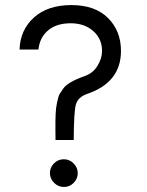

<svg xmlns="http://www.w3.org/2000/svg" viewBox="-20 -742 589 768"><path d="M196.3 -88.9Q212.9 -105 235.4 -105Q257.8 -105 274.4 -88.4Q291 -71.8 291 -49.3Q291 -27.3 274.9 -10.7Q258.8 5.9 235.8 5.9Q212.9 5.9 196.3 -10.7Q179.7 -27.3 179.7 -49.8Q179.7 -72.3 196.3 -88.9ZM274.9 -182.1H202.1Q202.1 -195.3 201.7 -220.2Q201.2 -245.1 201.7 -255.9Q202.1 -266.6 202.6 -287.1Q203.1 -308.1 208.5 -333.5Q213.9 -358.9 219.2 -367.2Q225.1 -376 233.4 -388.2Q241.7 -400.4 263.2 -413.1Q284.7 -425.8 318.4 -437.5Q352.1 -449.2 370.1 -479Q388.2 -508.8 388.2 -538.1Q388.2 -586.9 352.5 -618.2Q316.9 -649.4 260.7 -648.9Q205.1 -648.4 171.9 -620.1Q138.7 -591.8 133.8 -543.9H58.1Q61 -623 116.2 -672.4Q171.4 -721.7 265.6 -721.7Q360.4 -721.7 412.1 -669.9Q463.9 -618.2 463.9 -538.1Q463.9 -412.1 328.1 -366.2Q291 -353 283.2 -322.8Q275.4 -292.5 274.9 -182.1Z"/></svg>

Font: Arcon-Regular
Style: Regular
Weight: 400
Designer: M. Zarth
Foundry: martin zarth - visuelle & digitale kommunikation
Version: Version 1.131;PS 001.131;hotconv 1.0.70;makeotf.lib2.5.58329